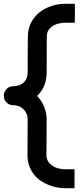

<svg xmlns="http://www.w3.org/2000/svg" viewBox="-21 -868 443 1013"><path d="M374 -748H324.2Q306.6 -748 289.1 -744.1Q271.5 -740.2 257.6 -731.4Q243.7 -722.7 234.9 -709Q226.1 -695.3 226.1 -675.8V-674.8Q226.1 -673.8 225.6 -627.2Q225.1 -580.6 225.1 -487.8Q225.1 -444.8 211.4 -414.1Q197.8 -383.3 174.8 -361.8Q188 -348.6 197.5 -333Q207 -317.4 213.1 -301Q219.2 -284.7 222.2 -268.6Q225.1 -252.4 225.1 -237.8L224.1 -49.8Q224.1 -29.8 233.2 -15.9Q242.2 -2 256.3 7.3Q270.5 16.6 287.8 20.8Q305.2 24.9 321.8 24.9H372.1V125H321.8Q302.2 125 279.8 120.8Q257.3 116.7 235.4 107.9Q213.4 99.1 193.4 85.4Q173.3 71.8 158 52.2Q142.6 32.7 133.3 7.3Q124 -18.1 124 -49.8L125 -236.8Q125 -253.9 119.1 -267.8Q113.3 -281.7 103 -291.7Q92.8 -301.8 78.9 -307.4Q64.9 -313 48.8 -313Q27.8 -313 13.4 -327.4Q-1 -341.8 -1 -362.8Q-1 -373 2.9 -382.1Q6.8 -391.1 13.4 -398.2Q20 -405.3 29.3 -409.2Q38.6 -413.1 48.8 -413.1Q62 -413.1 75.4 -416.7Q88.9 -420.4 99.9 -429Q110.8 -437.5 117.9 -451.9Q125 -466.3 125 -487.8Q125 -577.6 125.5 -624.3Q126 -670.9 126 -674.8Q126 -716.3 143.1 -748.8Q160.2 -781.2 188 -803.2Q215.8 -825.2 251.5 -836.7Q287.1 -848.1 324.2 -848.1H374Z"/></svg>

Font: Bruno Ace
Style: Regular
Weight: 400
Designer: Astigmatic (AOETI)
Foundry: Astigmatic (AOETI)
Version: Version 1.000